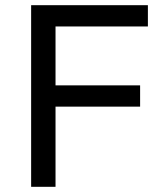

<svg xmlns="http://www.w3.org/2000/svg" viewBox="-20 -720 635 740"><path d="M100 0V-700H550V-618H194V-391H520V-309H194V0Z"/></svg>

Font: Golos Text
Style: Regular
Weight: 400
Designer: A.Korolkova, Vitaly Kuzmin
Foundry: ParaType Ltd
Version: Version 2.004